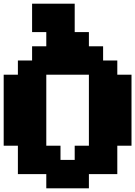

<svg xmlns="http://www.w3.org/2000/svg" viewBox="-20 -944 733 1041"><path d="M385 -77V-154H462V-539H231V-154H308V-77ZM77 0V-154H0V-539H77V-616H154V-693H231V-770H154V-924H385V-770H462V-693H539V-616H616V-539H693V-154H616V0H462V77H231V0Z"/></svg>

Font: Coral Pixels
Style: Regular
Weight: 400
Designer: Tanukizamurai
Foundry: TanukiFont
Version: Version 1.000; ttfautohint (v1.8.4.7-5d5b)